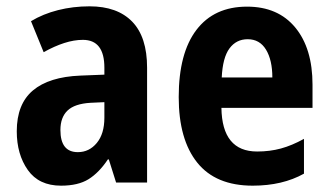

<svg xmlns="http://www.w3.org/2000/svg" viewBox="-20 -577 1043 607"><path d="M263 -557Q351 -557 398 -508.5Q445 -460 445 -363V0H347L324 -73H321Q293 -31 260 -10.5Q227 10 173 10Q103 10 68 -39.5Q33 -89 33 -162Q33 -248 84 -291Q135 -334 234 -338L310 -341V-363Q310 -451 242 -451Q214 -451 183 -441Q152 -431 118 -412L78 -510Q116 -533 163.5 -545Q211 -557 263 -557ZM266 -252Q216 -249 193.5 -227.5Q171 -206 171 -166Q171 -96 226 -96Q262 -96 286 -125Q310 -154 310 -205V-254Z M761 -556Q859 -556 913.5 -490Q968 -424 968 -309V-236H680Q682 -98 793 -98Q833 -98 868 -107.5Q903 -117 941 -138V-28Q873 10 779 10Q662 10 603.5 -63Q545 -136 545 -270Q545 -409 601 -482.5Q657 -556 761 -556ZM763 -453Q727 -453 705.5 -424Q684 -395 681 -332H841Q841 -387 821 -420Q801 -453 763 -453Z"/></svg>

Font: Noto Sans Thai Cond
Style: Bold
Weight: 700
Width: 3
Designer: Monotype Design Team
Foundry: Monotype Imaging Inc.
Version: Version 2.002; ttfautohint (v1.8.4.7-5d5b)